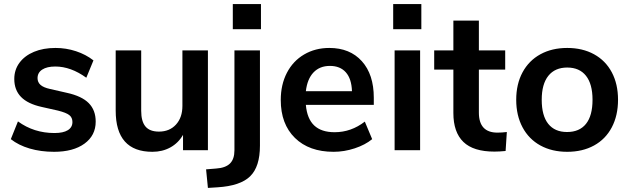

<svg xmlns="http://www.w3.org/2000/svg" viewBox="-20 -736 3087 941"><path d="M33 -54 68 -141Q146 -84 247 -84Q290 -84 312.5 -98Q335 -112 335 -138Q335 -160 319.5 -172Q304 -184 264 -194L184 -212Q116 -227 83 -261Q50 -295 50 -349Q50 -394 75.5 -428.5Q101 -463 146.5 -482Q192 -501 252 -501Q304 -501 352.5 -485Q401 -469 438 -440L403 -355Q327 -410 251 -410Q210 -410 187 -395Q164 -380 164 -353Q164 -333 178.5 -320Q193 -307 225 -300L308 -281Q381 -265 415 -230.5Q449 -196 449 -140Q449 -72 394 -32Q339 8 245 8Q180 8 125.5 -8Q71 -24 33 -54Z M999 -489V0H877V-75Q854 -35 815 -13.5Q776 8 727 8Q547 8 547 -194V-489H672V-193Q672 -141 693 -116Q714 -91 759 -91Q811 -91 842.5 -125.5Q874 -160 874 -217V-489Z M1254 -22Q1254 81 1206 128Q1158 175 1046 182L999 185L990 94L1039 90Q1085 87 1107 65.5Q1129 44 1129 0V-489H1254ZM1121 -716H1259V-593H1121Z M1812 -222H1479Q1485 -154 1520 -121Q1555 -88 1620 -88Q1701 -88 1768 -140L1804 -54Q1770 -26 1718.5 -9Q1667 8 1615 8Q1495 8 1425.5 -60Q1356 -128 1356 -246Q1356 -321 1386 -379Q1416 -437 1470.5 -469Q1525 -501 1594 -501Q1695 -501 1753.5 -436Q1812 -371 1812 -257ZM1479 -289H1705Q1703 -350 1675 -381.5Q1647 -413 1597 -413Q1547 -413 1516.5 -381Q1486 -349 1479 -289Z M1914 0V-489H2039V0ZM1907 -716H2045V-593H1907Z M2464 -89 2458 4Q2428 7 2403 7Q2300 7 2251 -40.5Q2202 -88 2202 -182V-395H2108V-489H2202V-635H2327V-489H2456V-395H2327V-184Q2327 -86 2418 -86Q2440 -86 2464 -89Z M2510 -247Q2510 -324 2541 -381.5Q2572 -439 2628.5 -470Q2685 -501 2760 -501Q2835 -501 2891.5 -470Q2948 -439 2978.5 -381.5Q3009 -324 3009 -247Q3009 -170 2978.5 -112Q2948 -54 2891.5 -23Q2835 8 2760 8Q2685 8 2628.5 -23Q2572 -54 2541 -112Q2510 -170 2510 -247ZM2884 -247Q2884 -324 2852 -364.5Q2820 -405 2760 -405Q2700 -405 2667.5 -364.5Q2635 -324 2635 -247Q2635 -169 2667 -129Q2699 -89 2759 -89Q2820 -89 2852 -129Q2884 -169 2884 -247Z"/></svg>

Font: wassup Sans
Style: Bold
Weight: 700
Version: Version 2.001